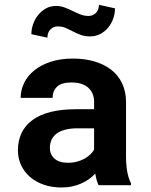

<svg xmlns="http://www.w3.org/2000/svg" viewBox="-20 -787 640 816"><path d="M468.8 -751.5Q468.8 -729.5 461.2 -708Q453.6 -686.5 439.7 -669.7Q425.8 -652.8 406.5 -642.6Q387.2 -632.3 363.3 -632.3Q339.8 -632.3 322.5 -638.9Q305.2 -645.5 289.8 -653.6Q274.4 -661.6 259.3 -668.2Q244.1 -674.8 225.1 -674.8Q207.5 -674.8 194.6 -662.1Q181.6 -649.4 181.6 -627L113.3 -641.6Q113.3 -663.1 120.8 -684.6Q128.4 -706.1 142.1 -723.1Q155.8 -740.2 175 -751Q194.3 -761.7 218.3 -761.7Q237.8 -761.7 254.9 -755.1Q272 -748.5 288.3 -740.5Q304.7 -732.4 321.3 -725.8Q337.9 -719.2 356.4 -719.2Q374 -719.2 387.2 -731.7Q400.4 -744.1 400.4 -766.6ZM398.9 0Q394 -9.8 390.6 -22.5Q387.2 -35.2 384.8 -49.3Q373.5 -37.1 358.9 -26.4Q344.2 -15.6 326.4 -7.6Q308.6 0.5 287.1 5.1Q265.6 9.8 240.7 9.8Q200.2 9.8 166.3 -2Q132.3 -13.7 107.9 -34.7Q83.5 -55.7 69.8 -84.7Q56.2 -113.8 56.2 -147.9Q56.2 -231.4 118.4 -277.1Q180.7 -322.8 304.2 -322.8H379.9V-354Q379.9 -392.1 355 -414.3Q330.1 -436.5 283.2 -436.5Q241.7 -436.5 222.7 -418.7Q203.6 -400.9 203.6 -371.1H67.9Q67.9 -404.8 82.8 -435.1Q97.7 -465.3 126.2 -488.3Q154.8 -511.2 196 -524.7Q237.3 -538.1 290.5 -538.1Q338.4 -538.1 379.6 -526.4Q420.9 -514.6 451.2 -491.7Q481.4 -468.8 498.5 -433.8Q515.6 -398.9 515.6 -353V-126.5Q515.6 -84 521 -56.2Q526.4 -28.3 536.6 -8.3V0ZM269.5 -95.2Q290 -95.2 307.6 -100.1Q325.2 -105 339.4 -112.8Q353.5 -120.6 363.8 -130.6Q374 -140.6 379.9 -150.9V-241.7H310.5Q278.8 -241.7 256.3 -235.6Q233.9 -229.5 219.7 -218.5Q205.6 -207.5 198.7 -192.1Q191.9 -176.8 191.9 -158.7Q191.9 -131.3 211.2 -113.3Q230.5 -95.2 269.5 -95.2Z"/></svg>

Font: TypoPRO Roboto Mono
Style: Bold
Weight: 700
Designer: Google
Version: Version 2.000986; 2015; ttfautohint (v1.3)